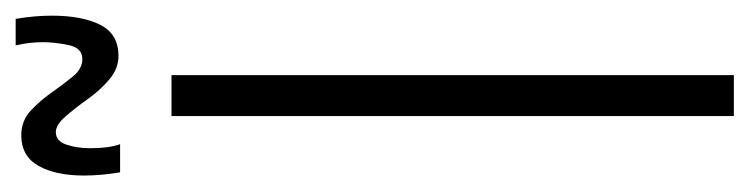

<svg xmlns="http://www.w3.org/2000/svg" viewBox="-402 -566 934 239"><g transform="rotate(-90 64.5 -447.0)"><path d="M39 0V-700H90V0ZM-31 -764Q-35 -787 -35 -809Q-35 -844 -23 -865.5Q-11 -887 15 -887Q33 -887 45.5 -875.5Q58 -864 68.5 -849Q79 -834 88.5 -822.5Q98 -811 110 -811Q124 -811 127.5 -828.5Q131 -846 131 -860Q131 -877 127 -894H160Q164 -871 164 -849Q164 -811 152.5 -788.5Q141 -766 114 -766Q98 -766 84.5 -777.5Q71 -789 60 -804.5Q49 -820 38.5 -832Q28 -844 19 -844Q8 -844 3.5 -831Q-1 -818 -1 -801Q-1 -778 4 -764Z"/></g></svg>

Font: Georama Extra Condensed Light
Style: Regular
Weight: 300
Width: 2
Designer: Jean-Baptiste Levee
Foundry: Production Type
Version: Version 1.000